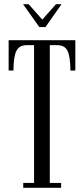

<svg xmlns="http://www.w3.org/2000/svg" viewBox="-20 -891 397 911"><path d="M166.5 -762.7 89.4 -871.1H115.7L180.7 -797.9L245.6 -871.1H272L195.8 -762.7ZM90.3 0V-22.9H141.6V-676.8H107.4Q70.3 -676.8 57.1 -648.2Q43.9 -619.6 43.9 -556.2H21V-700.2H337.4V-556.2H314Q314 -620.1 301 -648.4Q288.1 -676.8 251 -676.8H216.3V-22.9H270V0Z"/></svg>

Font: Imbue
Style: Regular
Weight: 400
Designer: Tyler Finck
Foundry: Etcetera Type Company
Version: Version 0.910